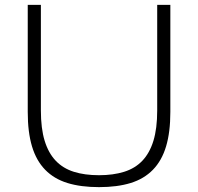

<svg xmlns="http://www.w3.org/2000/svg" viewBox="-20 -759 814 789"><path d="M387 10Q312 10 257 -7Q202 -24 165.5 -61.5Q129 -99 111.5 -157.5Q94 -216 94 -299V-739H148V-305Q148 -231 163.5 -180.5Q179 -130 209 -98.5Q239 -67 283.5 -53Q328 -39 387 -39Q445 -39 490 -53Q535 -67 565 -98.5Q595 -130 610.5 -180.5Q626 -231 626 -305V-739H680V-299Q680 -216 662.5 -157.5Q645 -99 608.5 -61.5Q572 -24 517 -7Q462 10 387 10Z"/></svg>

Font: Encode Sans Wide
Style: ExtraLight
Weight: 200
Designer: Pablo Impallari, Andres Torresi
Foundry: Pablo Impallari, Andres Torresi
Version: Version 1.000; ttfautohint (v1.00) -l 8 -r 50 -G 200 -x 14 -